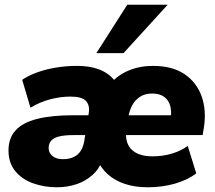

<svg xmlns="http://www.w3.org/2000/svg" viewBox="-20 -782 910 813"><path d="M221 11Q168 11 121 -5.5Q74 -22 45 -57Q16 -92 16 -145Q16 -197 46 -230Q76 -263 137 -278.5Q198 -294 291 -294H370L357 -210H292Q255 -210 231.5 -204.5Q208 -199 197 -186.5Q186 -174 186 -155Q186 -135 202 -121.5Q218 -108 247 -108Q273 -108 292 -117Q311 -126 322 -143.5Q333 -161 337 -186L356 -304Q361 -337 343.5 -355Q326 -373 279 -373Q236 -373 192.5 -361.5Q149 -350 109 -326L74 -444Q100 -462 137.5 -475.5Q175 -489 218 -496Q261 -503 304 -503Q368 -503 410.5 -483.5Q453 -464 477 -424H444Q478 -464 525 -483.5Q572 -503 627 -503Q710 -503 761.5 -468Q813 -433 834 -373.5Q855 -314 843 -240L838 -210H488L500 -294H721L703 -281Q707 -311 700.5 -334.5Q694 -358 675 -372Q656 -386 624 -386Q594 -386 572.5 -372Q551 -358 539 -334.5Q527 -311 522 -281L516 -242Q506 -182 535 -151Q564 -120 626 -120Q669 -120 707.5 -131.5Q746 -143 775 -164L811 -48Q775 -20 721 -4.5Q667 11 606 11Q552 11 509.5 -3Q467 -17 437 -43.5Q407 -70 391 -108H415Q401 -67 371 -40.5Q341 -14 302.5 -1.5Q264 11 221 11ZM388 -557 519 -762H690L503 -557Z"/></svg>

Font: Nunito Sans 12pt Black
Style: Italic
Weight: 900
Italic angle: -9°
Designer: Vernon Adams
Foundry: Vernon Adams
Version: Version 3.101;gftools[0.9.27]